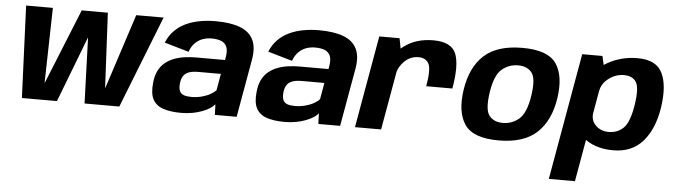

<svg xmlns="http://www.w3.org/2000/svg" viewBox="-49 -804 4324 1230"><g transform="rotate(5 2112.5 -189.0)"><path d="M100 0H325.5L488.5 -424.5L503 0H726.5L959.5 -592.5H783.5L627 -111.5H625.5L601 -592.5H433L238 -110.5H236.5L247.5 -592.5H75.5Z M1124.5 6Q1163.5 6 1197.8 -0.5Q1232 -7 1260 -17.8Q1288 -28.5 1308 -41.5Q1328 -54.5 1338.5 -68L1341 0H1481L1546.5 -370Q1561.5 -453 1536 -503.2Q1510.5 -553.5 1449 -576Q1387.5 -598.5 1293.5 -598.5Q1241.5 -598.5 1193.5 -589.8Q1145.5 -581 1104.2 -562Q1063 -543 1031.5 -511.2Q1000 -479.5 981 -433.5L1137.5 -388Q1151 -424.5 1173 -446Q1195 -467.5 1222 -476.8Q1249 -486 1278 -486Q1315.5 -486 1340.2 -475.8Q1365 -465.5 1375.2 -442Q1385.5 -418.5 1379 -378.5L1375 -356H1187.5Q1152.5 -356 1117 -351.2Q1081.5 -346.5 1049.5 -334.5Q1017.5 -322.5 991.8 -301.8Q966 -281 949.5 -248.5Q933 -216 929 -170Q921.5 -101.5 942.2 -63.2Q963 -25 1009.5 -9.5Q1056 6 1124.5 6ZM1180 -101.5Q1152 -101.5 1133 -108Q1114 -114.5 1105.5 -132Q1097 -149.5 1100.5 -182.5Q1103.5 -208.5 1112.8 -224.8Q1122 -241 1136.8 -249.8Q1151.5 -258.5 1170.5 -261.8Q1189.5 -265 1211.5 -265H1356.5L1338 -159Q1325 -144 1301 -130.8Q1277 -117.5 1245.8 -109.5Q1214.5 -101.5 1180 -101.5Z M1790 6Q1829 6 1863.2 -0.5Q1897.5 -7 1925.5 -17.8Q1953.5 -28.5 1973.5 -41.5Q1993.5 -54.5 2004 -68L2006.5 0H2146.5L2212 -370Q2227 -453 2201.5 -503.2Q2176 -553.5 2114.5 -576Q2053 -598.5 1959 -598.5Q1907 -598.5 1859 -589.8Q1811 -581 1769.8 -562Q1728.5 -543 1697 -511.2Q1665.5 -479.5 1646.5 -433.5L1803 -388Q1816.5 -424.5 1838.5 -446Q1860.5 -467.5 1887.5 -476.8Q1914.5 -486 1943.5 -486Q1981 -486 2005.8 -475.8Q2030.5 -465.5 2040.8 -442Q2051 -418.5 2044.5 -378.5L2040.5 -356H1853Q1818 -356 1782.5 -351.2Q1747 -346.5 1715 -334.5Q1683 -322.5 1657.2 -301.8Q1631.5 -281 1615 -248.5Q1598.5 -216 1594.5 -170Q1587 -101.5 1607.8 -63.2Q1628.5 -25 1675 -9.5Q1721.5 6 1790 6ZM1845.5 -101.5Q1817.5 -101.5 1798.5 -108Q1779.5 -114.5 1771 -132Q1762.5 -149.5 1766 -182.5Q1769 -208.5 1778.2 -224.8Q1787.5 -241 1802.2 -249.8Q1817 -258.5 1836 -261.8Q1855 -265 1877 -265H2022L2003.5 -159Q1990.5 -144 1966.5 -130.8Q1942.5 -117.5 1911.2 -109.5Q1880 -101.5 1845.5 -101.5Z M2674 -301H2842Q2869 -453.5 2840 -525.8Q2811 -598 2693.5 -598Q2584 -598 2507 -540.8Q2430 -483.5 2415 -399.5L2473 -361.5Q2481.5 -408.5 2519.2 -445.2Q2557 -482 2609.5 -482Q2655.5 -482 2674.5 -447.5Q2693.5 -413 2674 -301ZM2242 0H2410L2496.5 -490L2477 -592.5H2346.5Z M3165 4.5Q3327 4.5 3411.2 -73.8Q3495.5 -152 3517.5 -298.5Q3539 -443.5 3484.5 -521.5Q3430 -599.5 3267.5 -599.5Q3105 -599.5 3020.8 -522.5Q2936.5 -445.5 2914.5 -298.5Q2893 -154 2947.5 -74.8Q3002 4.5 3165 4.5ZM3183 -109.5Q3125 -109.5 3095.2 -147Q3065.5 -184.5 3082.5 -298Q3100 -410.5 3145.5 -448Q3191 -485.5 3249 -485.5Q3307.5 -485.5 3337.2 -448.2Q3367 -411 3349.5 -298Q3332 -185.5 3286.5 -147.5Q3241 -109.5 3183 -109.5Z M3508 222H3676L3803 -499L3781.5 -592.5H3651.5ZM3902.5 3.5Q4023 3.5 4093 -77Q4163 -157.5 4184.5 -297.5Q4205.5 -438 4167 -518Q4128.5 -598 4008 -598Q3902 -598 3815.2 -548.5Q3728.5 -499 3718 -439L3780 -366.5Q3788 -415.5 3832.8 -449Q3877.5 -482.5 3929.5 -482.5Q3986 -482.5 4009 -445Q4032 -407.5 4014.5 -297Q3996.5 -185 3958.2 -148Q3920 -111 3864 -111Q3811.5 -111 3778.8 -144.5Q3746 -178 3755 -228L3668 -154Q3656.5 -94.5 3726.5 -45.5Q3796.5 3.5 3902.5 3.5Z"/></g></svg>

Font: Anybody
Style: Bold Italic
Weight: 700
Italic angle: -10°
Designer: Tyler Finck
Foundry: Etcetera Type Company
Version: Version 1.113;gftools[0.9.25]